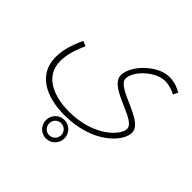

<svg xmlns="http://www.w3.org/2000/svg" viewBox="-197 -574 1170 1170"><g transform="rotate(45 388.0 11.0)"><path d="M46 18C46 164 174 230 334 230C575 230 702 92 702 14C702 -87 440 -113 440 -192C440 -258 540 -352 622 -352C654 -352 691 -340 713 -327L728 -358C708 -369 673 -388 622 -388C522 -388 405 -271 405 -186C405 -81 664 -59 664 19C664 75 550 195 339 195C216 195 83 150 83 14C83 -35 99 -96 129 -158L96 -172C56 -86 46 -32 46 18ZM355 410C399 410 435 374 435 330C435 286 399 250 355 250C311 250 276 286 276 330C276 374 311 410 355 410ZM355 382C327 382 304 359 304 330C304 301 327 278 355 278C384 278 407 301 407 330C407 359 383 382 355 382Z"/></g></svg>

Font: Noto Sans Arabic ExtLt
Style: Regular
Weight: 200
Designer: Monotype Design Team, Nadine Chahine, Nizar Qandah and Khaled Hosny
Foundry: Monotype Imaging Inc.
Version: Version 2.012